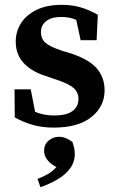

<svg xmlns="http://www.w3.org/2000/svg" viewBox="-20 -513 484 793"><path d="M202 14Q156 14 117.5 3.5Q79 -7 41 -28L40 -144H107L125 -51Q161 -36 203 -36Q254 -36 279 -54Q304 -72 304 -104Q304 -132 284 -149.5Q264 -167 216 -183L166 -200Q110 -218 77.5 -253Q45 -288 45 -341Q45 -383 67 -417.5Q89 -452 131.5 -472.5Q174 -493 235 -493Q278 -493 313.5 -482.5Q349 -472 384 -452L379 -347H313L295 -431Q267 -443 233 -443Q193 -443 171 -426Q149 -409 149 -380Q149 -353 167.5 -336.5Q186 -320 237 -303L277 -291Q350 -266 381 -229Q412 -192 412 -140Q412 -73 357.5 -29.5Q303 14 202 14ZM289 122Q289 156 269.5 182.5Q250 209 217.5 228Q185 247 147 260L135 226Q161 216 179.5 205Q198 194 213 177Q191 166 176.5 148.5Q162 131 162 109Q162 84 180.5 68Q199 52 224 52Q251 52 279 73Q289 102 289 122Z"/></svg>

Font: Source Serif Pro SemiBold
Style: Regular
Weight: 600
Designer: Frank Grießhammer
Foundry: Adobe Systems Incorporated
Version: Version 3.001;hotconv 1.0.111;makeotfexe 2.5.65597